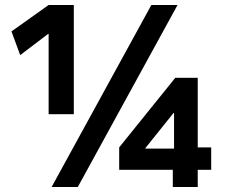

<svg xmlns="http://www.w3.org/2000/svg" viewBox="-20 -750 910 770"><path d="M187 0 587 -730H692L292 0ZM175 -292V-614H173L61 -529L26 -624L175 -730H276V-292ZM673 0V-69H458V-159L683 -438H773V-159H827V-69H773V0ZM563 -154H678V-297H676L563 -156Z"/></svg>

Font: M PLUS 1 Medium
Style: Regular
Weight: 500
Designer: Coji Morishita
Foundry: UNDERFOREST DESIGN
Version: Version 1.001